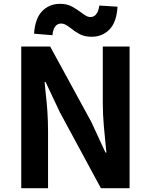

<svg xmlns="http://www.w3.org/2000/svg" viewBox="-20 -983 789 1003"><path d="M91 0V-740H242L457 -346L531 -186H536Q535 -195 534 -204Q528 -261 522.5 -324Q517 -387 517 -445V-740H657V0H507L293 -396L218 -555H213Q215 -529 218 -502Q231 -397 231 -297V0ZM458 -791Q422 -791 396.5 -804.5Q371 -818 352 -834Q338 -845 325 -852.5Q312 -860 299 -860Q281 -860 269 -845.5Q257 -831 254 -799L158 -807Q163 -886 200 -924.5Q237 -963 294 -963Q330 -963 355.5 -949Q381 -935 401 -920Q415 -909 427.5 -901.5Q440 -894 453 -894Q470 -894 482 -908Q494 -922 499 -954L594 -948Q589 -867 552 -829Q515 -791 458 -791Z"/></svg>

Font: Source Han Sans CN Bold
Style: Bold
Weight: 700
Designer: Ryoko NISHIZUKA 西塚涼子 (kana & ideographs); Paul D. Hunt (Latin, Greek & Cyrillic); Wenlong ZHANG 张文龙 (bopomofo); Sandoll 
Foundry: Adobe Systems Incorporated
Version: Version 1.00;May 30, 2023;FontCreator 11.5.0.2422 32-bit